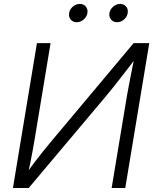

<svg xmlns="http://www.w3.org/2000/svg" viewBox="-20 -944 783 964"><path d="M608.9 0H540.5L617.2 -461.9Q621.1 -482.9 626.7 -513.4Q632.3 -543.9 640.1 -582.8Q647.9 -621.6 657.2 -667.5L668.5 -660.6Q632.8 -613.8 604.7 -577.4Q576.7 -541 554 -512.5Q531.2 -483.9 510.7 -459.5L124 0H44.9L165.5 -727.5H233.9L153.3 -240.7Q149.4 -217.8 144 -188Q138.7 -158.2 132.1 -125.5Q125.5 -92.8 117.7 -60.5L107.4 -66.9Q130.9 -99.6 154.3 -130.4Q177.7 -161.1 199 -187.5Q220.2 -213.9 236.3 -232.9L650.9 -727.5H729.5ZM567.9 -832.5Q548.8 -832.5 537.6 -845.9Q526.4 -859.4 529.3 -878.4Q532.7 -897.5 548.6 -910.9Q564.5 -924.3 583 -924.3Q602.1 -924.3 613.3 -910.9Q624.5 -897.5 621.1 -878.4Q618.2 -859.4 602.5 -845.9Q586.9 -832.5 567.9 -832.5ZM365.2 -832.5Q346.2 -832.5 335 -845.9Q323.7 -859.4 327.1 -878.4Q330.1 -897.5 345.9 -910.9Q361.8 -924.3 380.9 -924.3Q399.9 -924.3 410.9 -910.9Q421.9 -897.5 418.9 -878.4Q415.5 -859.4 399.9 -845.9Q384.3 -832.5 365.2 -832.5Z"/></svg>

Font: Inter 20pt Light
Style: Italic
Weight: 300
Italic angle: -9.3988°
Version: Version 4.001;git-66647c0bb